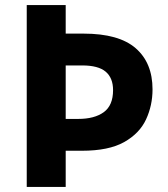

<svg xmlns="http://www.w3.org/2000/svg" viewBox="-20 -734 658 754"><path d="M579 -383Q579 -320 553.5 -265Q528 -210 467.5 -176Q407 -142 302 -142H238V0H85V-714H238V-602H308Q447 -602 513 -544.5Q579 -487 579 -383ZM287 -267Q351 -267 387.5 -293.5Q424 -320 424 -380Q424 -428 395 -452.5Q366 -477 303 -477H238V-267Z"/></svg>

Font: Noto Sans Cherokee
Style: Bold
Weight: 700
Designer: Monotype Design Team
Foundry: Monotype Imaging Inc.
Version: Version 2.001; ttfautohint (v1.8.4.7-5d5b)